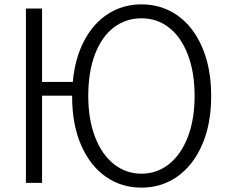

<svg xmlns="http://www.w3.org/2000/svg" viewBox="-20 -809 1040 881"><path d="M99 -770H173V-433H314Q324 -542 366.5 -622.5Q409 -703 477 -746Q545 -789 629 -789Q722 -789 794.5 -738Q867 -687 908 -591.5Q949 -496 949 -368Q949 -241 908 -146Q867 -51 794.5 0.5Q722 52 629 52Q537 52 465 1.5Q393 -49 352 -143.5Q311 -238 311 -365V-370H173V30H99ZM873 -368Q873 -477 842 -558Q811 -639 756 -682Q701 -725 629 -725Q557 -725 502 -683Q447 -641 416 -560.5Q385 -480 385 -368Q385 -262 416 -181Q447 -100 502.5 -56Q558 -12 629 -12Q700 -12 755.5 -56Q811 -100 842 -181Q873 -262 873 -368Z"/></svg>

Font: LINE Seed JP_TTF Regular
Style: Regular
Weight: 400
Designer: LINE & Fontrix & Fontworks
Version: Version 1.002